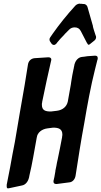

<svg xmlns="http://www.w3.org/2000/svg" viewBox="-20 -1045 559 1059"><path d="M295 -810C306 -824 319 -838 333 -852C334 -854 336 -856 338 -858L362 -882C370 -890 380 -894 392 -894C408 -894 419 -887 426 -873L458 -811C463 -802 466 -798 469 -798C471 -798 475 -800 479 -804L499 -820C506 -825 510 -832 510 -840C510 -844 509 -847 507 -851L498 -879C495 -887 494 -894 492 -901L493 -900L463 -1005C461 -1015 452 -1022 444 -1023C438 -1023 434 -1023 431 -1024H423L419 -1025C410 -1024 400 -1020 393 -1011C350 -964 308 -912 270 -858L257 -839C254 -835 253 -831 253 -827C253 -821 256 -815 261 -809L266 -802C270 -799 273 -797 277 -797C282 -797 287 -800 292 -806V-805ZM264 -804 266 -802ZM101 -22C120 -25 135 -43 140 -66V-65L142 -76C150 -110 157 -143 163 -177L183 -288V-287C186 -313 210 -333 242 -337L273 -341C301 -341 324 -335 324 -303C324 -297 323 -293 322 -289L323 -291C315 -249 307 -207 298 -165C295 -153 293 -142 291 -130C290 -123 288 -115 286 -106V-108C286 -103 285 -97 284 -92C283 -85 281 -77 280 -69L276 -51C275 -50 275 -47 275 -43C275 -33 282 -30 292 -30L361 -39C380 -40 394 -56 397 -77C412 -174 427 -271 445 -367C461 -462 481 -572 504 -662L517 -714C519 -718 519 -720 519 -722C519 -733 517 -737 505 -738L462 -735C452 -733 441 -732 432 -731C413 -729 397 -713 391 -690L390 -687C390 -686 390 -686 390 -685L387 -671C387 -671 387 -670 387 -669L386 -666C381 -641 376 -618 373 -595C371 -583 370 -570 367 -558L354 -485C348 -457 326 -438 294 -434L261 -430C232 -430 211 -435 211 -467C211 -473 211 -477 213 -481L212 -480C220 -519 229 -559 237 -599L261 -706C262 -710 263 -713 263 -716C263 -727 254 -729 246 -729L169 -724H170C151 -722 137 -709 134 -688L116 -576C98 -476 82 -379 62 -262C52 -215 45 -170 36 -123L17 -26C17 -24 17 -21 17 -17C17 -10 19 -6 24 -6C27 -6 29 -7 31 -7Z"/></svg>

Font: Bangerz
Style: Regular
Weight: 400
Designer: vernon adams
Foundry: Vernon Adams
Version: Version 2.10;December 28, 2023;FontCreator 13.0.0.2683 64-bi